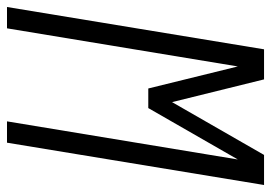

<svg xmlns="http://www.w3.org/2000/svg" viewBox="-133 -642 775 549"><g transform="rotate(90 254.5 -367.5)"><path d="M0 0 121 -735H207L272 -472L423 -735H509L388 0H327L436 -660L289 -404H233L170 -660L61 0Z"/></g></svg>

Font: Iosevka SS18 Light
Style: Italic
Weight: 300
Italic angle: -9°
Monospace: yes
Designer: Belleve Invis
Foundry: Belleve Invis
Version: Version 25.1.1; ttfautohint (v1.8.4)